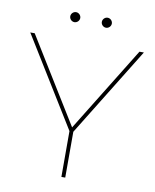

<svg xmlns="http://www.w3.org/2000/svg" viewBox="-92 -913 793 982"><g transform="rotate(10 305.0 -421.5)"><path d="M315 -238 600 -700H577L305 -259L33 -700H10L295 -238V0H315ZM387 -791C401 -791 413 -803 413 -817C413 -831 401 -843 387 -843C373 -843 361 -831 361 -817C361 -803 373 -791 387 -791ZM223 -791C237 -791 249 -803 249 -817C249 -831 237 -843 223 -843C209 -843 197 -831 197 -817C197 -803 209 -791 223 -791Z"/></g></svg>

Font: Montserrat-Alt1 Thin
Style: Regular
Weight: 100
Designer: Differentunic
Foundry: Differentunic
Version: Version 7.222